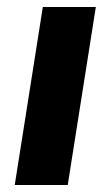

<svg xmlns="http://www.w3.org/2000/svg" viewBox="-20 -527 314 547"><path d="M22 0 102 -507H253L173 0Z"/></svg>

Font: Winston
Style: Bold Italic
Weight: 700
Italic angle: -9°
Designer: Original fonts by Vernon Adams / Changes by Cristiano Sobral
Foundry: Original fonts by Vernon Adams / Changes by Cristiano Sobral
Version: Version 2.503;July 17, 2020;FontCreator 13.0.0.2655 64-bit